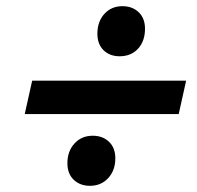

<svg xmlns="http://www.w3.org/2000/svg" viewBox="-20 -661 637 621"><path d="M367 -479Q335 -479 315 -498.5Q295 -518 295 -552Q295 -591 317.5 -616Q340 -641 376 -641Q408 -641 428.5 -621.5Q449 -602 449 -568Q449 -528 426.5 -503.5Q404 -479 367 -479ZM582 -400 558 -292H60L84 -400ZM271 -60Q239 -60 218.5 -79.5Q198 -99 198 -133Q198 -172 221 -197Q244 -222 280 -222Q312 -222 332.5 -202.5Q353 -183 353 -149Q353 -110 330 -85Q307 -60 271 -60Z"/></svg>

Font: Prodigy Sans SemiBold
Style: Italic
Weight: 600
Italic angle: -13°
Designer: Wei Huang
Foundry: Wei Huang
Version: Version 1.003; ttfautohint (v1.8.3)